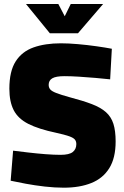

<svg xmlns="http://www.w3.org/2000/svg" viewBox="-20 -897 603 931"><path d="M289.1 13.1Q245.2 13.1 196.8 7.6Q148.5 2 104.9 -6.1Q61.3 -14.1 31.7 -20.7L43.5 -166.4Q74.7 -162.4 116.6 -157.6Q158.5 -152.7 200.4 -149.4Q242.4 -146.2 274 -146.2Q315.6 -146.2 332.8 -159.9Q350.1 -173.7 350.1 -198.2Q350.1 -211.5 343.1 -220.2Q336.2 -228.9 315.2 -236.4Q294.2 -243.9 253 -252.9Q167 -271 117.2 -296.4Q67.4 -321.8 46.4 -362.9Q25.4 -403.9 25.4 -466.8Q25.4 -551.6 56 -599.4Q86.6 -647.2 142.7 -667.1Q198.9 -687 275.6 -687Q312 -687 357.6 -683Q403.3 -679 447.1 -672.8Q491 -666.6 522.3 -660.6L514.1 -512.3Q483.5 -515.7 443.1 -519.2Q402.7 -522.7 362.5 -525.2Q322.3 -527.7 293 -527.7Q251.2 -527.7 233.6 -517.3Q216 -506.9 216 -485.6Q216 -472.4 223.7 -463.4Q231.3 -454.4 253.2 -445.9Q275.1 -437.3 318.3 -425.4Q382.7 -408.5 425.5 -392.1Q468.3 -375.7 493.7 -353.2Q519 -330.7 529.9 -296.6Q540.7 -262.5 540.7 -211.1Q540.7 -131 510 -81.6Q479.3 -32.2 423 -9.6Q366.7 13.1 289.1 13.1ZM221.7 -735.7 106 -877.5H262.9L293.9 -818.2L323 -877.5H479.9L358.1 -735.7Z"/></svg>

Font: Titillium Web SemiBold
Style: Regular
Weight: 600
Designer: Mohamed Gaber, Accademia di Belle Arti di Urbino
Foundry: Kief Type Foundry, Accademia di Belle Arti di Urbino
Version: Version 3.000; ttfautohint (v1.8.4)